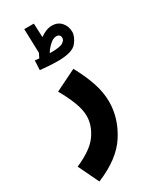

<svg xmlns="http://www.w3.org/2000/svg" viewBox="-277 -798 887 1092"><g transform="rotate(-30 166.5 -252.0)"><path d="M29 230Q178 169 241 70Q304 -29 304 -136Q304 -197 282.5 -261.5Q261 -326 221 -399L81 -330Q114 -272 133.5 -221.5Q153 -171 153 -129Q153 -68 112 -9.5Q71 49 -36 95ZM321 -585Q321 -622 298 -647.5Q275 -673 238 -673Q199 -673 159 -643L155 -734H92L97 -575Q89 -561 83 -547Q67 -549 55 -550L52 -488Q67 -486 104 -483.5Q141 -481 167 -481Q263 -481 292 -517Q321 -553 321 -585ZM228 -608Q255 -608 255 -582Q255 -568 236.5 -555.5Q218 -543 160 -543Q155 -543 149 -543Q161 -564 184 -586Q207 -608 228 -608Z"/></g></svg>

Font: Noto Sans Arabic Condensed Extra
Style: Regular
Weight: 800
Width: 3
Designer: Nadine Chahine - Monotype Design Team
Foundry: Monotype Imaging Inc.
Version: Version 1.902